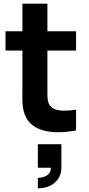

<svg xmlns="http://www.w3.org/2000/svg" viewBox="-20 -710 484 1045"><path d="M394 -113C330 -104 273 -102 249 -140C236 -160 238 -195 238 -237V-435H394V-540H238V-690H102V-540H10V-435H102V-229C102 -164 97 -116 124 -67C168 12 282 21 394 0ZM186 315C262 315 314 269 314 203V75H186V203H257C257 253 202 258 186 258Z"/></svg>

Font: Manrope ExtraBold
Style: Regular
Weight: 800
Designer: Mikhail Sharanda
Foundry: Mikhail Sharanda
Version: Version 4.505